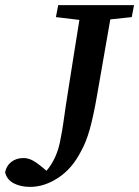

<svg xmlns="http://www.w3.org/2000/svg" viewBox="-57 -683 545 752"><path d="M162 -616 171 -663H468L459 -616L375 -607L323 -309Q309 -228 294.5 -176.5Q280 -125 260 -90Q226 -23 171.5 13Q117 49 61 49Q24 49 -3 35Q-30 21 -37 -8Q-32 -34 -12.5 -49Q7 -64 35 -64Q54 -64 73 -53.5Q92 -43 125 -14Q145 -37 159.5 -69Q174 -101 181 -143Q187 -172 191 -201.5Q195 -231 200.5 -267.5Q206 -304 214 -354Q223 -412 233 -474Q243 -536 254 -605Z"/></svg>

Font: Source Serif Pro SemiBold
Style: Italic
Weight: 600
Italic angle: -12°
Designer: Frank Grießhammer
Foundry: Adobe Systems Incorporated
Version: Version 3.001;hotconv 1.0.111;makeotfexe 2.5.65597